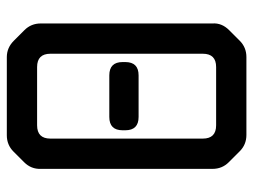

<svg xmlns="http://www.w3.org/2000/svg" viewBox="-112 -640 760 577"><g transform="rotate(-90 268.5 -351.0)"><path d="M70 -44 103 -11Q123 9 152 9H386Q415 9 435 -11L467 -43Q489 -65 487 -93V-609Q487 -638 467 -658L435 -690Q414 -711 386 -711H151Q122 -711 102 -691L70 -659Q49 -638 50 -609V-93Q50 -64 70 -44ZM141 -122V-580Q141 -620 181 -620H356Q396 -620 396 -580V-122Q396 -82 356 -82H181Q141 -82 141 -122ZM206 -315H331Q371 -315 371 -355V-363Q371 -403 331 -403H206Q166 -403 166 -363V-355Q166 -315 206 -315Z"/></g></svg>

Font: WDXL Lubrifont SC
Style: Regular
Weight: 400
Designer: [WDXL Lubrifont] Copyright 2020-2022 (c) NightFurySL2001, Skr-ZERO; [ZCOOL QingKe HuangYou] Copyright 2018-2022 (c) The 
Version: Version 2.001;hotconv 1.1.1;makeotfexe 2.6.0